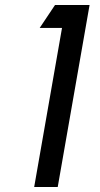

<svg xmlns="http://www.w3.org/2000/svg" viewBox="-20 -745 398 765"><path d="M336.9 -725.1 210 0H116.2L227.1 -633.8H138.2L199.2 -725.1Z"/></svg>

Font: Stilu
Style: Italic
Weight: 400
Italic angle: -10°
Designer: Genilson Lima Santos
Foundry: Genilson Lima Santos
Version: Version 1.200;PS 001.200;hotconv 1.0.88;makeotf.lib2.5.64775